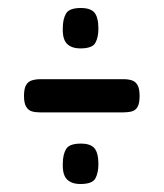

<svg xmlns="http://www.w3.org/2000/svg" viewBox="-20 -498 409 480"><path d="M81 -217Q69 -217 60 -219.5Q51 -222 45.5 -231Q40 -240 40 -258Q40 -276 45 -285Q50 -294 59.5 -297Q69 -300 81 -300H289Q301 -300 310 -297Q319 -294 324 -285Q329 -276 329 -258Q329 -240 324 -231Q319 -222 309.5 -219.5Q300 -217 287 -217ZM181 -38Q159 -38 147.5 -49.5Q136 -61 137 -89Q137 -111 145 -125Q153 -139 182 -139Q207 -139 216.5 -127Q226 -115 226 -88Q226 -66 218.5 -52Q211 -38 181 -38ZM181 -377Q159 -377 147.5 -388.5Q136 -400 137 -428Q137 -450 145 -464Q153 -478 182 -478Q207 -478 216.5 -466Q226 -454 226 -426Q226 -405 218.5 -391Q211 -377 181 -377Z"/></svg>

Font: Fredoka Condensed
Style: Regular
Weight: 400
Width: 3
Designer: Ben Nathan
Foundry: Milena B. Brandão, Ben Nathan
Version: Version 2.001